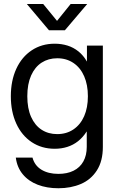

<svg xmlns="http://www.w3.org/2000/svg" viewBox="-20 -748 605 978"><path d="M60.5 54.7H145.5Q156.2 95.2 191.2 116.5Q226.1 137.7 277.3 137.7Q322.3 137.7 354.7 121.6Q387.2 105.5 404.5 74.5Q421.9 43.5 421.9 0V-78.1H421.4Q402.3 -48.3 377.7 -28.8Q353 -9.3 323 0.2Q293 9.8 258.8 9.8Q192.4 9.8 141.6 -23.9Q90.8 -57.6 63 -118.4Q35.2 -179.2 35.2 -257.8Q35.2 -336.9 63 -397.5Q90.8 -458 141.6 -491.7Q192.4 -525.4 258.8 -525.4Q293 -525.4 323.7 -515.9Q354.5 -506.3 379.6 -486.1Q404.8 -465.8 422.4 -435.1H422.9V-515.6H503.9V0Q503.9 72.8 473.4 120.1Q442.9 167.5 391.8 189.2Q340.8 210.9 277.3 210.9Q218.8 210.9 171.9 192.9Q125 174.8 95.9 139.6Q66.9 104.5 60.5 54.7ZM427.7 -257.8Q427.7 -315.9 408.7 -359.6Q389.6 -403.3 354.2 -427.2Q318.8 -451.2 271.5 -451.2Q226.6 -451.2 192.1 -429Q157.7 -406.7 138.4 -363.3Q119.1 -319.8 119.1 -257.8Q119.1 -195.8 138.4 -152.6Q157.7 -109.4 191.9 -87.2Q226.1 -64.9 271.5 -64.9Q318.8 -64.9 354.2 -88.9Q389.6 -112.8 408.7 -156.2Q427.7 -199.7 427.7 -257.8ZM270.5 -641.6 339.8 -727.5H423.8V-727.1L310.5 -593.8H229.5L117.2 -727.1V-727.5H200.2Z"/></svg>

Font: Intratopia Thin
Style: Regular
Weight: 100
Designer: Rasmus Andersson
Foundry: rsms
Version: Version 3.000;Glyphs 3.2.3 (3260)